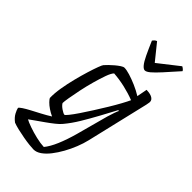

<svg xmlns="http://www.w3.org/2000/svg" viewBox="-339 -820 1100 1100"><g transform="rotate(45 211.0 -270.0)"><path d="M174 200Q163 200 139.5 197.5Q116 195 88.5 190Q61 185 35 179Q9 173 -9 166Q-33 148 -44 127Q-55 106 -57 94Q-54 88 -37.5 77Q-21 66 4.5 52.5Q30 39 59.5 23.5Q89 8 116 -9Q96 -18 77.5 -30.5Q59 -43 47 -55.5Q35 -68 32 -75Q31 -112 38.5 -157Q46 -202 57.5 -247.5Q69 -293 81 -332Q93 -371 102.5 -396Q112 -421 116 -425Q123 -433 135.5 -445.5Q148 -458 163 -470.5Q178 -483 191 -491.5Q204 -500 212 -500Q229 -500 257 -491.5Q285 -483 317.5 -469Q350 -455 379 -437L391 -500Q399 -500 409.5 -498.5Q420 -497 430 -493.5Q440 -490 447 -482.5Q454 -475 454 -463Q454 -462 453 -456Q452 -450 450 -439L361 -62Q353 -28 338.5 8.5Q324 45 305 79Q286 113 264.5 140.5Q243 168 220 184Q197 200 174 200ZM206 148Q229 120 249.5 72Q270 24 288 -41L340 -233Q347 -257 354 -276.5Q361 -296 364 -301L359 -304Q333 -255 305.5 -204.5Q278 -154 250 -107.5Q222 -61 191 -24Q180 -10 158 7.5Q136 25 110.5 43Q85 61 63.5 76Q42 91 30 100Q44 108 75 119Q106 130 142 138.5Q178 147 206 148ZM159 -66Q163 -66 178 -84.5Q193 -103 214 -134Q235 -165 258.5 -202Q282 -239 304.5 -276Q327 -313 344.5 -345Q362 -377 370 -395Q329 -411 283 -421.5Q237 -432 193 -435Q181 -423 169 -389.5Q157 -356 145 -313Q133 -270 124 -227Q115 -184 109.5 -151Q104 -118 104 -106Q112 -92 131.5 -79Q151 -66 159 -66ZM305 -571Q294 -571 280.5 -587Q267 -603 251 -636.5Q235 -670 213 -721Q217 -726 221.5 -731Q226 -736 236 -740L315 -642L440 -740Q448 -736 454 -730.5Q460 -725 461 -721Q416 -670 385.5 -636.5Q355 -603 336 -587Q317 -571 305 -571Z"/></g></svg>

Font: Texturina Medium 12pt ExtraLight
Style: Italic
Weight: 250
Italic angle: -11°
Version: Version 1.002